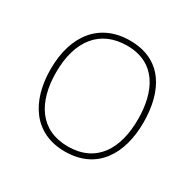

<svg xmlns="http://www.w3.org/2000/svg" viewBox="-126 -672 827 817"><g transform="rotate(30 287.5 -264.0)"><path d="M515 -264C515 -417 451 -538 292 -538C145 -538 59 -432 59 -264C59 -107 134 10 286 10C443 10 515 -109 515 -264ZM86 -264C86 -420 160 -513 292 -513C433 -513 488 -402 488 -264C488 -119 426 -15 286 -15C151 -15 86 -117 86 -264Z"/></g></svg>

Font: Noto Sans Arabic Thin
Style: Regular
Weight: 100
Designer: Monotype Design Team, Nadine Chahine, Nizar Qandah and Khaled Hosny
Foundry: Monotype Imaging Inc.
Version: Version 2.012